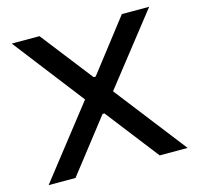

<svg xmlns="http://www.w3.org/2000/svg" viewBox="-101 -795 933 903"><g transform="rotate(-15 365.5 -344.0)"><path d="M27 0 297 -345 32 -688H167L363 -436H373L568 -688H701L434 -348L704 0H568L368 -258H359L158 0Z"/></g></svg>

Font: Saira SemiExpanded Medium
Style: Regular
Weight: 500
Width: 6
Designer: Hector Gatti with collaboration of the Omnibus-Type team
Foundry: Omnibus-Type
Version: Version 1.101